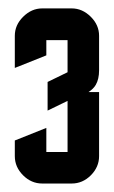

<svg xmlns="http://www.w3.org/2000/svg" viewBox="-20 -785 270 455"><path d="M15.1 -452.1 89.8 -481.9V-424.8H140.1V-545.9L92.8 -522.9V-590.8L140.1 -613.8V-689.9H89.8V-653.8L15.1 -624V-700.2Q15.1 -725.6 34.7 -745.1Q54.7 -765.1 80.1 -765.1H149.9Q175.3 -765.1 195.3 -745.1Q214.8 -725.6 214.8 -700.2V-618.2Q214.8 -597.7 207 -584Q201.7 -574.7 189.9 -566.9H214.8V-415Q214.8 -389.2 195.3 -369.6Q175.8 -350.1 149.9 -350.1H80.1Q54.2 -350.1 34.7 -369.6Q15.1 -389.2 15.1 -415Z"/></svg>

Font: Horta
Style: Regular
Weight: 600
Width: 3
Version: Version 0.11